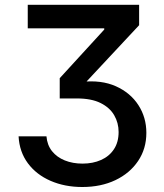

<svg xmlns="http://www.w3.org/2000/svg" viewBox="-20 -562 665 777"><path d="M313 194.8Q242.2 194.8 184.8 169.9Q127.4 145 93 98.9Q58.6 52.7 55.2 -10.3H168Q170.9 24.9 190.4 49.6Q210 74.2 242.2 87.2Q274.4 100.1 314 100.1Q356 100.1 388.9 85.4Q421.9 70.8 440.9 42.2Q460 13.7 460 -27.8Q460 -64.9 442.1 -95.7Q424.3 -126.5 387.2 -145Q350.1 -163.6 291 -163.6H221.7V-245.6L401.9 -442.4V-447.3H92.3V-542.5H543V-460L309.1 -209.5V-230.5Q390.1 -239.3 449 -212.9Q507.8 -186.5 540 -136.7Q572.3 -86.9 572.3 -24.4Q572.3 40 538.8 89.6Q505.4 139.2 447 167Q388.7 194.8 313 194.8Z"/></svg>

Font: Inter 16pt Medium
Style: Regular
Weight: 500
Version: Version 4.001;git-66647c0bb